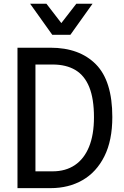

<svg xmlns="http://www.w3.org/2000/svg" viewBox="-20 -974 640 994"><path d="M163.5 0 141 -87H252.5Q319.5 -87 367.5 -119.2Q415.5 -151.5 441 -214Q466.5 -276.5 466.5 -367Q466.5 -462.5 442.2 -522.8Q418 -583 370.2 -611.5Q322.5 -640 252 -640H137L163.5 -727H241Q391.5 -727 476.5 -641Q561.5 -555 561.5 -368Q561.5 -247 520.5 -165Q479.5 -83 407.5 -41.5Q335.5 0 241.5 0ZM70.5 0V-727H163.5V0ZM250.5 -794 136 -954.5H220.5L297.5 -854.5L375 -954.5H459L344.5 -794Z"/></svg>

Font: Spline Sans Mono
Style: Regular
Weight: 400
Monospace: yes
Designer: Eben Sorkin, Mirko Velimirovic
Foundry: Sorkin Type
Version: Version 1.004